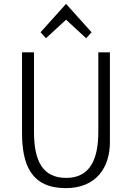

<svg xmlns="http://www.w3.org/2000/svg" viewBox="-20 -961 682 994"><path d="M94 -690V-274C94 -107 142 13 321 13C478 13 549 -94 549 -225V-690H489V-279C489 -136 446 -40 323 -40C201 -40 156 -127 156 -279V-690ZM218 -763 322 -859 426 -763 454 -794 322 -941 190 -794Z"/></svg>

Font: Repo Light
Style: Regular
Weight: 300
Designer: Stefan Peev
Foundry: Context Ltd
Version: Version 001.502